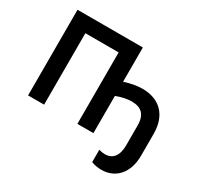

<svg xmlns="http://www.w3.org/2000/svg" viewBox="-181 -931 1418 1359"><g transform="rotate(30 528.0 -251.5)"><path d="M713 81V182C741 193 771 197 796 197C909 197 990 113 990 -30V-209C990 -362 902 -446 763 -446C719 -446 671 -437 618 -420V-700H84V0H215V-584H487V0H618V-304C662 -321 704 -330 742 -330C819 -330 862 -293 862 -203V-40C862 47 823 89 763 89C748 89 729 86 713 81Z"/></g></svg>

Font: Fixel Display SemiBold
Style: Regular
Weight: 600
Designer: AlfaBravo + MacPaw
Foundry: Kyrylo Tkachov, Marchela Mozhyna, Serhii Makarenko, Maria Weinstein, Zakhar Kryvoshyya
Version: Version 1.211